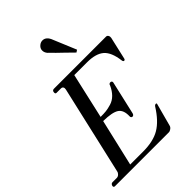

<svg xmlns="http://www.w3.org/2000/svg" viewBox="-277 -1060 1175 1175"><g transform="rotate(-45 310.5 -472.5)"><path d="M414 -745Q389 -770 363.5 -794.5Q338 -819 323.5 -833Q309 -847 300 -857Q270 -881 275 -910Q278 -924 291 -934.5Q304 -945 319 -945Q352 -945 368 -901Q419 -778 429 -755ZM2 0Q-8 0 -8 -10Q-8 -16 -3.5 -22Q1 -28 8 -28H46Q56 -28 65 -36Q74 -44 76 -55L208 -630Q211 -642 206.5 -649.5Q202 -657 191 -657H153Q144 -657 144 -668Q144 -686 160 -686H611Q620 -686 625 -677.5Q630 -669 628 -658L595 -514Q593 -503 585 -503Q578 -503 576 -514Q566 -594 529.5 -625.5Q493 -657 417 -657H307L240 -362Q269 -362 287.5 -364Q306 -366 333 -374Q360 -382 381 -403Q402 -424 417 -457Q419 -470 433 -470Q438 -470 441.5 -466Q445 -462 444 -457L394 -239Q390 -225 379 -225Q374 -225 370.5 -229.5Q367 -234 368 -239Q370 -293 340 -312.5Q310 -332 233 -333L162 -28H273Q362 -28 417 -60.5Q472 -93 521 -171Q527 -180 536 -180Q543 -180 540 -171L501 -26Q499 -16 488.5 -8Q478 0 468 0Z"/></g></svg>

Font: HK Venetian
Style: Italic
Weight: 400
Italic angle: -12°
Version: Version 1.000;PS 001.000;hotconv 1.0.88;makeotf.lib2.5.64775